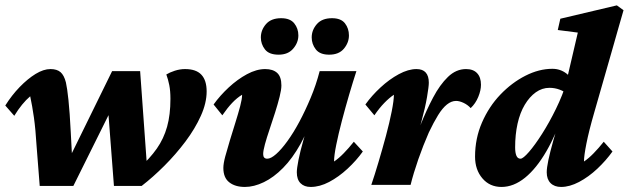

<svg xmlns="http://www.w3.org/2000/svg" viewBox="-24 -703 2391 730"><path d="M127 3.9 115.2 -146.5Q111.3 -210.9 105 -255.9Q98.6 -300.8 90.8 -336.9Q59.6 -310.5 30.3 -262.7L-3.9 -301.8Q20.5 -340.8 50.8 -372.1Q81.1 -403.3 111.3 -421.9Q141.6 -440.4 168 -440.4Q192.4 -440.4 206.1 -428.7Q219.7 -417 226.6 -389.6Q231.4 -369.1 236.3 -322.8Q241.2 -276.4 245.1 -199.2L252 -68.4H223.6L402.3 -432.6H508.8L535.2 -65.4L504.9 -63.5Q545.9 -100.6 572.3 -138.2Q598.6 -175.8 611.3 -221.2Q624 -266.6 624 -327.1Q624 -357.4 619.6 -379.4Q615.2 -401.4 608.4 -419.9Q621.1 -427.7 640.6 -434.1Q660.2 -440.4 679.7 -440.4Q721.7 -440.4 741.7 -418.9Q761.7 -397.5 761.7 -355.5Q761.7 -311.5 739.7 -262.7Q717.8 -213.9 681.2 -165Q644.5 -116.2 601.1 -72.8Q557.6 -29.3 514.6 3.9H409.2L385.7 -302.7H407.2L254.9 3.9Z M984.4 -440.4Q1013.7 -440.4 1029.8 -425.8Q1045.9 -411.1 1045.9 -377.9Q1045.9 -362.3 1039.1 -335Q1032.2 -307.6 1022 -275.4Q1011.7 -243.2 1001 -211.4Q990.2 -179.7 983.4 -154.8Q976.6 -129.9 976.6 -117.2Q976.6 -108.4 980.5 -104Q984.4 -99.6 992.2 -99.6Q1005.9 -99.6 1025.9 -117.2Q1045.9 -134.8 1068.8 -166.5Q1091.8 -198.2 1114.3 -240.2Q1136.7 -282.2 1157.2 -331.1Q1177.7 -379.9 1191.4 -432.6H1331.1Q1318.4 -393.6 1303.7 -343.8Q1289.1 -293.9 1275.9 -243.7Q1262.7 -193.4 1254.4 -152.3Q1246.1 -111.3 1246.1 -88.9Q1263.7 -100.6 1282.7 -120.1Q1301.8 -139.6 1321.3 -164.1L1355.5 -127Q1331.1 -92.8 1297.4 -61.5Q1263.7 -30.3 1227.5 -11.2Q1191.4 7.8 1157.2 7.8Q1132.8 7.8 1118.7 -6.3Q1104.5 -20.5 1104.5 -47.9Q1104.5 -62.5 1110.8 -94.7Q1117.2 -127 1130.9 -175.3Q1144.5 -223.6 1166 -284.2H1171.9Q1149.4 -210.9 1118.7 -155.8Q1087.9 -100.6 1052.2 -64.5Q1016.6 -28.3 979 -10.3Q941.4 7.8 907.2 7.8Q870.1 7.8 847.7 -9.8Q825.2 -27.3 825.2 -64.5Q825.2 -81.1 832.5 -108.4Q839.8 -135.7 850.1 -169.4Q860.4 -203.1 871.1 -237.3Q881.8 -271.5 889.2 -299.3Q896.5 -327.1 896.5 -342.8Q877 -331.1 858.9 -312Q840.8 -293 821.3 -264.6L788.1 -305.7Q812.5 -339.8 845.7 -370.6Q878.9 -401.4 915 -420.9Q951.2 -440.4 984.4 -440.4ZM1035.2 -495.1Q999 -495.1 983.4 -515.1Q967.8 -535.2 967.8 -560.5Q967.8 -588.9 987.3 -611.3Q1006.8 -633.8 1044.9 -633.8Q1079.1 -633.8 1094.7 -614.3Q1110.4 -594.7 1110.4 -568.4Q1110.4 -541 1090.8 -518.1Q1071.3 -495.1 1035.2 -495.1ZM1227.5 -495.1Q1192.4 -495.1 1176.8 -515.1Q1161.1 -535.2 1161.1 -560.5Q1161.1 -588.9 1180.7 -611.3Q1200.2 -633.8 1238.3 -633.8Q1272.5 -633.8 1287.6 -614.3Q1302.7 -594.7 1302.7 -568.4Q1302.7 -541 1283.7 -518.1Q1264.6 -495.1 1227.5 -495.1Z M1710 -319.3Q1692.4 -319.3 1675.3 -305.7Q1658.2 -292 1641.6 -265.1Q1625 -238.3 1606.4 -199.2Q1585 -150.4 1566.4 -97.2Q1547.9 -43.9 1537.1 0H1387.7Q1400.4 -37.1 1415 -86.4Q1429.7 -135.7 1443.4 -186.5Q1457 -237.3 1465.3 -279.3Q1473.6 -321.3 1473.6 -342.8Q1456.1 -331.1 1437.5 -312Q1418.9 -293 1399.4 -264.6L1365.2 -305.7Q1389.6 -339.8 1422.9 -370.6Q1456.1 -401.4 1492.2 -420.9Q1528.3 -440.4 1559.6 -440.4Q1583 -440.4 1594.7 -427.2Q1606.4 -414.1 1606.4 -388.7Q1606.4 -374 1599.6 -334Q1592.8 -293.9 1577.1 -236.3Q1561.5 -178.7 1533.2 -109.4H1529.3Q1550.8 -167 1573.7 -225.1Q1596.7 -283.2 1622.6 -332Q1648.4 -380.9 1679.2 -410.6Q1710 -440.4 1748 -440.4Q1775.4 -440.4 1790 -424.8Q1804.7 -409.2 1804.7 -380.9Q1804.7 -359.4 1794.4 -334.5Q1784.2 -309.6 1765.6 -292Q1753.9 -304.7 1738.3 -312Q1722.7 -319.3 1710 -319.3Z M1882.8 7.8Q1837.9 7.8 1810.1 -24.9Q1782.2 -57.6 1782.2 -107.4Q1782.2 -176.8 1808.6 -237.3Q1835 -297.9 1878.4 -343.3Q1921.9 -388.7 1973.6 -415Q2025.4 -441.4 2076.2 -441.4Q2106.4 -441.4 2129.9 -423.3Q2153.3 -405.3 2175.8 -373L2136.7 -342.8Q2122.1 -355.5 2103.5 -362.3Q2085 -369.1 2065.4 -369.1Q2037.1 -369.1 2013.2 -352.1Q1989.3 -335 1971.2 -304.7Q1953.1 -274.4 1943.8 -232.9Q1934.6 -191.4 1934.6 -142.6Q1934.6 -122.1 1939.5 -110.8Q1944.3 -99.6 1955.1 -99.6Q1964.8 -99.6 1987.3 -125.5Q2009.8 -151.4 2037.1 -194.3Q2064.5 -237.3 2089.8 -289.1Q2115.2 -340.8 2130.9 -392.6L2132.8 -407.2L2172.9 -579.1L2096.7 -588.9L2106.4 -631.8L2321.3 -682.6L2346.7 -664.1Q2336.9 -629.9 2327.6 -597.7Q2318.4 -565.4 2310.1 -536.1Q2301.8 -506.8 2293.9 -479.5L2235.4 -275.4Q2214.8 -204.1 2205.6 -157.2Q2196.3 -110.4 2196.3 -88.9Q2213.9 -100.6 2232.9 -120.1Q2252 -139.6 2271.5 -164.1L2304.7 -127Q2280.3 -92.8 2247.1 -61.5Q2213.9 -30.3 2177.7 -11.2Q2141.6 7.8 2109.4 7.8Q2084 7.8 2069.3 -6.8Q2054.7 -21.5 2054.7 -47.9Q2054.7 -64.5 2061 -94.7Q2067.4 -125 2080.6 -171.9Q2093.8 -218.8 2115.2 -284.2H2122.1Q2091.8 -194.3 2053.7 -128.4Q2015.6 -62.5 1972.2 -27.3Q1928.7 7.8 1882.8 7.8Z"/></svg>

Font: Crimson Pro ExtraBold
Style: Italic
Weight: 800
Italic angle: -12°
Designer: Jacques Le Bailly
Foundry: Baron von Fonthausen
Version: Version 1.003